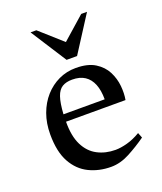

<svg xmlns="http://www.w3.org/2000/svg" viewBox="-130 -767 732 865"><g transform="rotate(-20 236.0 -335.0)"><path d="M254.3 11.7Q196.6 11.7 148.9 -11.6Q101.3 -34.9 73.3 -85.6Q45.3 -136.3 45.3 -219.4Q45.3 -272.9 61.4 -317Q77.4 -361 106.2 -393.5Q135 -425.9 173 -443.8Q211.1 -461.7 255.1 -461.7Q312.3 -461.7 347.1 -440.1Q381.9 -418.4 398.8 -385.3Q415.6 -352.2 419.1 -315.8Q422.6 -279.4 417 -249.1H131.8Q131.1 -180.3 152.8 -136.8Q174.5 -93.4 212.8 -73.5Q251 -53.5 298.6 -53.5Q323.4 -53.5 354.6 -61.9Q385.9 -70.2 419.3 -90L429.1 -65Q387.9 -35.7 343.2 -12Q298.5 11.7 254.3 11.7ZM132.4 -284.4H330Q330 -327.3 318.1 -357Q306.2 -386.7 282.6 -402.3Q259 -418 222 -418Q193.1 -418 174.3 -406.6Q155.5 -395.1 145.6 -366.3Q135.7 -337.5 132.4 -284.4ZM229.5 -510.1 119.2 -682H147L254.1 -586.6L362.1 -682H390L279.7 -510.1Z"/></g></svg>

Font: Ancizar Serif Light
Style: Regular
Weight: 300
Designer: Cesar Puertas, Viviana Monsalve, Julian Moncada, Julian Prieto, Jose Castro, Felipe Aragon, Mariel Hernandez, Sara Alarc
Version: Version 8.100